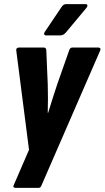

<svg xmlns="http://www.w3.org/2000/svg" viewBox="-20 -728 508 933"><path d="M56 185Q49 185 46 181Q43 177 47 171L121 0L59 -483Q58 -490 62 -493.5Q66 -497 72 -497H192Q205 -497 205 -483L212 -319Q213 -285 213 -250.5Q213 -216 212 -180H214Q225 -216 236 -250.5Q247 -285 258 -318L316 -483Q320 -497 332 -497H458Q464 -497 467 -493Q470 -489 467 -483L182 172Q178 185 167 185ZM203 -556Q197 -556 195 -561Q193 -566 197 -572L279 -694Q288 -708 301 -708H395Q403 -708 404.5 -703Q406 -698 401 -691L300 -570Q288 -556 274 -556Z"/></svg>

Font: Sofia Sans Condensed Black
Style: Italic
Weight: 900
Italic angle: -9°
Version: Version 4.100